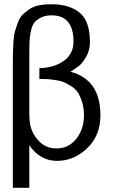

<svg xmlns="http://www.w3.org/2000/svg" viewBox="-20 -753 540 912"><path d="M41 139.2V-453.1Q41 -487.3 41.5 -506.6Q42 -525.9 43.9 -556.4Q45.9 -586.9 51 -604.5Q56.2 -622.1 64.7 -645.5Q73.2 -668.9 86.7 -682.4Q100.1 -695.8 119.1 -709Q138.2 -722.2 164.6 -727.5Q190.9 -732.9 224.1 -732.9Q309.1 -732.9 358.2 -692.9Q407.2 -652.8 407.2 -553.2Q407.2 -514.2 389.2 -483.2Q371.1 -452.1 355.5 -440.2Q339.8 -428.2 314.9 -412.1Q457 -375 457 -205.1Q457 -108.9 394 -48.8Q331.1 11.2 251 11.2Q170.9 11.2 119.1 -63V139.2ZM119.1 -217.8Q119.1 -178.7 125 -153.8Q134.8 -113.8 167 -80.8Q199.2 -47.9 249 -47.9Q306.2 -47.9 342.5 -94Q378.9 -140.1 378.9 -205.1Q378.9 -240.2 369.9 -268.6Q360.8 -296.9 349.4 -314.5Q337.9 -332 316.4 -345Q294.9 -357.9 279.5 -364Q264.2 -370.1 238 -373.5Q211.9 -377 200.4 -377.4Q189 -377.9 167 -377.9V-429.2Q237.8 -431.2 283.4 -464.1Q329.1 -497.1 329.1 -555.2Q329.1 -680.2 225.1 -680.2Q195.3 -680.2 174.6 -669.7Q153.8 -659.2 142.8 -645Q131.8 -630.9 126.5 -604Q121.1 -577.1 120.1 -556.2Q119.1 -535.2 119.1 -498Z"/></svg>

Font: CMU Sans Serif
Style: Medium
Weight: 500
Version: Version 0.7.0